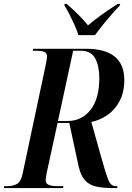

<svg xmlns="http://www.w3.org/2000/svg" viewBox="-49 -964 679 984"><path d="M-29 0 -27 -10H-11Q17 -10 37.5 -21Q58 -32 67 -74L187 -639Q192 -667 192 -674Q192 -693 177 -698.5Q162 -704 136 -704H119L121 -714H392Q588 -714 588 -554Q588 -491 564 -446Q540 -401 501.5 -374.5Q463 -348 419 -339L475 -140Q492 -79 505 -44.5Q518 -10 544 -10H553L551 0H532Q479 0 443.5 -8Q408 -16 386.5 -40Q365 -64 354 -111L306 -334H246L191 -81Q185 -52 185 -40Q185 -23 201 -16.5Q217 -10 244 -10H276L274 0ZM298 -344Q370 -344 415 -401Q460 -458 460 -565Q460 -625 439 -664.5Q418 -704 365 -704H326L248 -344ZM353 -784Q346 -807 333 -836Q320 -865 306 -892Q292 -919 281 -936L282 -944H293Q364 -882 402 -834Q429 -857 468 -885.5Q507 -914 554 -944H567L565 -936Q529 -898 496.5 -859Q464 -820 438 -784Z"/></svg>

Font: Noto Serif Display Condensed SemiBold
Style: Italic
Weight: 600
Width: 3
Italic angle: -12°
Designer: Monotype Design Team
Foundry: Monotype Imaging Inc.
Version: Version 2.009